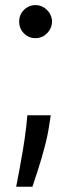

<svg xmlns="http://www.w3.org/2000/svg" viewBox="-20 -541 274 737"><path d="M174.8 -98.6 168.9 -60.5Q163.1 -20.5 150.9 25.1Q138.7 70.8 125.7 111.3Q112.8 151.9 104.5 175.8H42Q46.4 153.3 53.5 116.2Q60.5 79.1 68.1 33.9Q75.7 -11.2 81.1 -58.6L85 -98.6ZM116.2 -394.5Q89.8 -394.5 71.5 -413.3Q53.2 -432.1 53.7 -458Q53.2 -483.9 71.5 -502.4Q89.8 -521 116.2 -521.5Q142.1 -521 160.6 -502.4Q179.2 -483.9 179.7 -458Q179.2 -432.1 160.6 -413.3Q142.1 -394.5 116.2 -394.5Z"/></svg>

Font: Inter Display V
Style: Regular
Weight: 400
Designer: Rasmus Andersson
Foundry: rsms
Version: Version 3.015;git-src